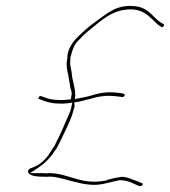

<svg xmlns="http://www.w3.org/2000/svg" viewBox="-20 -631 576 651"><path d="M110 -296H111L132 -288C147 -283 162 -280 178 -280H179C189 -279 200 -280 211 -281L225 -283L221 -263C218 -251 212 -240 208 -230L199 -210C192 -191 183 -175 176 -159L175 -158L168 -143C166 -137 162 -133 159 -128L150 -114C144 -102 129 -87 122 -81C94 -58 75 -64 75 -49C75 -39 94 -32 121 -32C131 -32 140 -31 144 -32H145C151 -32 158 -32 165 -31C206 -24 240 -9 283 -5C322 -1 348 -13 385 -20H387C411 -20 430 -10 445 -3L454 0C459 1 463 -3 464 -6C464 -7 465 -9 462 -10H460L450 -15C443 -18 437 -19 428 -23C416 -28 401 -33 388 -31V-30H387C377 -30 357 -25 343 -21V-20L339 -19C255 -2 213 -44 147 -44C142 -43 133 -43 125 -44H82L115 -66C131 -77 146 -92 159 -109C161 -114 165 -119 170 -125C185 -151 196 -177 211 -208L219 -227C224 -238 228 -252 231 -264L233 -271L232 -284L246 -286C284 -293 319 -311 369 -305L396 -302C398 -302 397 -302 399 -304H400C406 -308 402 -312 398 -314L374 -317C336 -321 312 -314 278 -304L234 -295L235 -308C236 -333 225 -355 223 -385L220 -402C219 -406 217 -413 218 -420L219 -439L220 -440C224 -457 230 -477 242 -490L254 -502C265 -515 282 -528 293 -537C323 -561 357 -593 406 -598C479 -608 497 -554 527 -540H528L527 -539C533 -537 539 -546 535 -549C497 -568 489 -605 437 -610C380 -616 350 -591 313 -564C296 -552 279 -539 266 -527C239 -502 212 -479 208 -438H209V-437C206 -424 205 -410 207 -399L210 -382H211V-380C213 -362 216 -353 219 -331C221 -325 225 -318 222 -305L220 -294H218C206 -293 194 -291 179 -292C166 -292 152 -294 139 -298H137V-299L119 -305C117 -305 117 -306 115 -306C112 -301 108 -296 110 -296ZM168 -143V-144ZM211 -207V-208ZM453 0H454Z"/></svg>

Font: Stray Cat
Style: HlObl
Weight: 100
Version: Version 1.0